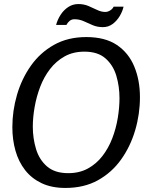

<svg xmlns="http://www.w3.org/2000/svg" viewBox="-20 -918 748 948"><path d="M303 10Q235 10 185.5 -13.5Q136 -37 104 -78Q72 -119 56.5 -173.5Q41 -228 41 -290Q41 -371 64 -450Q87 -529 132.5 -593.5Q178 -658 246.5 -696.5Q315 -735 406 -735Q499 -735 557 -696Q615 -657 643 -589.5Q671 -522 671 -438Q671 -355 647.5 -275Q624 -195 578 -130.5Q532 -66 463.5 -28Q395 10 303 10ZM317 -63Q372 -63 414 -86Q456 -109 486 -148Q516 -187 534.5 -235.5Q553 -284 561.5 -335.5Q570 -387 570 -433Q570 -491 554.5 -543.5Q539 -596 501 -629.5Q463 -663 397 -663Q341 -663 299 -639.5Q257 -616 227 -577Q197 -538 178.5 -489.5Q160 -441 151 -389.5Q142 -338 142 -292Q142 -235 158 -182Q174 -129 212.5 -96Q251 -63 317 -63ZM590 -885Q585 -862 571 -838.5Q557 -815 536 -799.5Q515 -784 488 -784Q460 -784 437 -794Q414 -804 393 -813.5Q372 -823 347 -823Q334 -823 324 -815Q314 -807 308 -795H257Q264 -821 279 -844.5Q294 -868 316.5 -883Q339 -898 367 -898Q394 -898 416.5 -888.5Q439 -879 459.5 -869Q480 -859 500 -859Q512 -859 524 -866.5Q536 -874 541 -885Z"/></svg>

Font: Rosario Medium
Style: Italic
Weight: 500
Italic angle: -8.05°
Version: Version 1.201